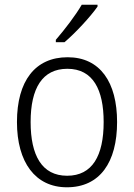

<svg xmlns="http://www.w3.org/2000/svg" viewBox="-20 -878 569 815"><path d="M394 -850V-858H327C301 -813 255 -753 217 -709V-699H254C300 -738 364 -807 394 -850ZM477 -360C477 -529 405 -635 267 -635C129 -635 52 -534 52 -360C52 -189 130 -83 264 -83C404 -83 477 -189 477 -360ZM110 -360C110 -504 160 -586 266 -586C375 -586 420 -497 420 -360C420 -217 372 -132 265 -132C158 -132 110 -218 110 -360Z"/></svg>

Font: Noto Sans Kannada UI SemiCondensed Light
Style: Regular
Weight: 300
Width: 4
Designer: Jelle Bosma - Monotype Design Team
Foundry: Monotype Imaging Inc.
Version: Version 2.005